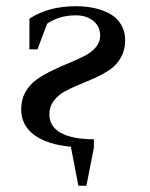

<svg xmlns="http://www.w3.org/2000/svg" viewBox="-20 -472 479 615"><path d="M47.9 -122.1Q47.9 -153.3 61.8 -177.7Q75.7 -202.1 98.1 -217.8Q120.6 -233.4 147.5 -246.3Q174.3 -259.3 201.2 -270.3Q228 -281.2 250.5 -292.7Q272.9 -304.2 286.9 -320.6Q300.8 -336.9 300.8 -357.9Q300.8 -387.7 278.6 -405.3Q256.3 -422.9 223.1 -422.9Q169.4 -422.9 130.9 -396L100.1 -314H74.2V-412.1Q134.8 -452.1 223.1 -452.1Q255.4 -452.1 282.7 -446Q310.1 -439.9 332.5 -427.5Q355 -415 367.9 -393.3Q380.9 -371.6 380.9 -342.8Q380.9 -312 367.4 -288.1Q354 -264.2 332.8 -249.5Q311.5 -234.9 285.6 -223.1Q259.8 -211.4 233.6 -200.9Q207.5 -190.4 186.3 -178.5Q165 -166.5 151.6 -148.2Q138.2 -129.9 138.2 -106Q138.2 -66.4 175.3 -46.1Q212.4 -25.9 280.8 -25.9V0L256.8 123H231L207 -2Q131.8 -8.8 89.8 -39.6Q47.9 -70.3 47.9 -122.1Z"/></svg>

Font: Dihjauti S
Style: Bold
Weight: 700
Designer: T. Christopher White
Version: Version 3.0.0